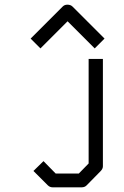

<svg xmlns="http://www.w3.org/2000/svg" viewBox="-20 -728 532 821"><path d="M420 -17Q420 -6 410 4L350 65Q342 73 329 73H205Q193 73 184 64L123 3L166 -39L218 14H317L359 -29V-476H420ZM132 -542 111 -563 248 -700Q256 -708 268 -708Q282 -708 290 -700L427 -563L406 -542L385 -521L269 -637L153 -521Z"/></svg>

Font: IBM 3270 Semi-Condensed
Style: Condensed
Weight: 400
Monospace: yes
Version: Version 2.3.1